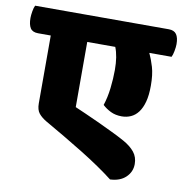

<svg xmlns="http://www.w3.org/2000/svg" viewBox="-124 -695 815 850"><g transform="rotate(10 283.5 -270.0)"><path d="M567 -620Q591 -620 601.5 -605Q612 -590 612 -561Q612 -548 608.5 -529.5Q605 -511 600 -502H500Q512 -477 522 -443.5Q532 -410 532 -360Q532 -317 524 -287.5Q516 -258 502 -239.5Q488 -221 469 -212.5Q450 -204 428 -204Q400 -204 378.5 -214.5Q357 -225 341 -240Q353 -276 358 -319Q363 -362 363 -401Q363 -432 359 -457Q355 -482 347 -502H221V-209Q239 -201 268 -188.5Q297 -176 329 -161Q361 -146 394.5 -130Q428 -114 455 -99Q487 -81 504.5 -59Q522 -37 522 -6Q522 29 496.5 53.5Q471 78 426 80Q398 58 360 32Q322 6 279 -20.5Q236 -47 191 -73.5Q146 -100 104 -124Q82 -137 69.5 -152.5Q57 -168 57 -197V-502H0Q-25 -502 -35 -517.5Q-45 -533 -45 -563Q-45 -575 -42 -593Q-39 -611 -34 -620Z"/></g></svg>

Font: Baloo
Style: Regular
Weight: 400
Designer: Sarang Kulkarni and Ek Type
Foundry: Ek Type
Version: Version 1.443;PS 1.000;hotconv 16.6.51;makeotf.lib2.5.65220;